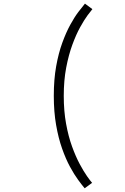

<svg xmlns="http://www.w3.org/2000/svg" viewBox="-20 -823 690 1060"><path d="M447.5 216.5Q433 199.5 411.5 170.2Q390 141 366.5 97.8Q343 54.5 322.8 -2.8Q302.5 -60 289.8 -132.8Q277 -205.5 277 -294Q277 -384 290 -456.8Q303 -529.5 323.8 -586.5Q344.5 -643.5 367.8 -686Q391 -728.5 412.8 -757.2Q434.5 -786 449 -803L490 -772.5Q482 -763.5 463.5 -738.5Q445 -713.5 422.5 -672.8Q400 -632 379.5 -576.2Q359 -520.5 345.5 -449.8Q332 -379 332 -294Q332 -210 344.8 -140Q357.5 -70 377.8 -14.2Q398 41.5 420 82.5Q442 123.5 460.5 149.8Q479 176 488.5 186.5Z"/></svg>

Font: Trispace Thin ExtraLight
Style: Regular
Weight: 250
Version: Version 1.210